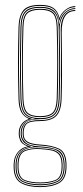

<svg xmlns="http://www.w3.org/2000/svg" viewBox="-20 -625 339 785"><path d="M143.8 140Q96.5 140 66.8 124Q37 108 35.8 60Q35.5 53 35.8 46Q37 15.8 53.1 -3.4Q69.2 -22.5 92 -25.8V-26.8Q68.2 -36.2 62.5 -50.6Q56.8 -65 56.8 -76V-84Q56.8 -100.5 67.1 -116Q77.5 -131.5 96.5 -138V-140Q76.8 -148.5 66.8 -166.9Q56.8 -185.2 55.8 -220Q54.5 -267.8 54 -302.4Q53.5 -337 53.5 -367.5Q53.5 -398 54.1 -432.4Q54.8 -466.8 55.8 -514Q56.8 -558.8 74.6 -581.9Q92.5 -605 143.8 -605Q180 -605 197.9 -592.9Q215.8 -580.8 222.8 -553H223.8Q230.5 -572.2 248.9 -586.1Q267.2 -600 287.8 -600V-596Q260.5 -595 243.4 -577.4Q226.2 -559.8 223.2 -540.8H222.2Q217 -573.2 199.4 -587.1Q181.8 -601 143.8 -601Q99.5 -601 80.1 -581.6Q60.8 -562.2 59.8 -514Q58.5 -451 57.9 -405.4Q57.2 -359.8 57.8 -317.1Q58.2 -274.5 59.8 -220Q60.8 -185.5 71.9 -165.4Q83 -145.2 108.8 -140.2V-138.2Q85.2 -133.5 73 -117.6Q60.8 -101.8 60.8 -84V-76Q60.8 -62.2 69.6 -46.9Q78.5 -31.5 106.5 -26.5V-25.5Q79.2 -23.8 60.1 -6Q41 11.8 39.8 46Q39.5 54.2 39.8 60.2Q41 107 69.9 121.6Q98.8 136.2 143.8 136.2Q188.8 136.2 217.6 121.6Q246.5 107 247.8 60.2Q248 52.8 247.8 46Q246.5 -1.8 218.6 -14.6Q190.8 -27.5 143.8 -30Q104.2 -32.2 88.5 -43.9Q72.8 -55.5 72.8 -76V-84Q72.8 -107.2 86.9 -120.6Q101 -134 143.8 -134Q188.5 -134 207.4 -153.5Q226.2 -173 227.8 -220Q229.2 -266.8 229.5 -306.9Q229.8 -347 229.5 -393.1Q229.2 -439.2 228.2 -504Q228 -539.2 243 -561.6Q258 -584 287.8 -584V-580Q231.5 -580 232.2 -491.8Q232.8 -444 233.2 -403.5Q233.8 -363 233.6 -319.8Q233.5 -276.5 231.8 -220Q230.2 -172 210.5 -151.2Q190.8 -130.5 143.8 -130Q99 -129.8 87.9 -117.1Q76.8 -104.5 76.8 -84V-76Q76.8 -55.5 92.5 -45.9Q108.2 -36.2 143.8 -34Q193.2 -31 221.9 -17Q250.5 -3 251.8 46Q252 53.5 251.8 60Q250.5 108 220.8 124Q191 140 143.8 140ZM143.8 132.5Q101 132.5 73 119.1Q45 105.8 43.8 60.5Q43.5 53.8 43.8 46Q45 11.5 64.2 -5.9Q83.5 -23.2 117.2 -25V-26Q84.8 -31.8 74.8 -46.2Q64.8 -60.8 64.8 -76V-84Q64.8 -103.2 77.9 -119.1Q91 -135 122 -139V-140Q90 -144.2 77.5 -163.4Q65 -182.5 63.8 -220Q62.2 -272.2 61.8 -315.6Q61.2 -359 61.8 -405.6Q62.2 -452.2 63.8 -514Q65 -559.5 82.5 -578.2Q100 -597 143.8 -597Q183.5 -597 200.9 -581Q218.2 -565 222 -526.8H223Q225.5 -555.2 244.1 -573.2Q262.8 -591.2 287.8 -592V-588Q257.2 -587.2 240.1 -563.1Q223 -539 223.8 -501Q225 -442 225.6 -399.9Q226.2 -357.8 225.9 -316.8Q225.5 -275.8 223.8 -220Q222.5 -174.8 204 -156.2Q185.5 -137.8 143.8 -137.8Q97.8 -137.8 83.2 -120.8Q68.8 -103.8 68.8 -84V-76Q68.8 -57.8 83.9 -43.1Q99 -28.5 143.8 -26.2Q188.5 -24 215.6 -12.1Q242.8 -0.2 244 46Q244.2 53.8 244 60.5Q242.8 105.8 214.6 119.1Q186.5 132.5 143.8 132.5ZM143.8 -142Q184.5 -142 201.4 -159.1Q218.2 -176.2 219.8 -220Q222 -291 221.9 -360.6Q221.8 -430.2 219.8 -514Q218.8 -558.8 200.2 -575.9Q181.8 -593 143.8 -593Q103.8 -593 86.4 -576.2Q69 -559.5 67.8 -514Q65.8 -431.8 65.5 -363.2Q65.2 -294.8 67.8 -220Q69.2 -176.2 86.1 -159.1Q103 -142 143.8 -142ZM143.8 -146Q105.8 -146 89.5 -161.6Q73.2 -177.2 71.8 -220Q69.8 -288 69.6 -361.4Q69.5 -434.8 71.8 -514Q73 -557.2 89 -573.1Q105 -589 143.8 -589Q182.8 -589 198.6 -573.1Q214.5 -557.2 215.8 -514Q220.2 -358.8 215.8 -220Q214.2 -177.2 198 -161.6Q181.8 -146 143.8 -146ZM143.8 -150Q179.8 -150 195 -164.4Q210.2 -178.8 211.8 -220Q213.8 -281.5 214 -360.8Q214.2 -440 211.8 -514Q210.5 -557.5 194.6 -571.2Q178.8 -585 143.8 -585Q109 -585 93 -571.2Q77 -557.5 75.8 -514Q71 -360.8 75.8 -220Q77.2 -178.8 92.5 -164.4Q107.8 -150 143.8 -150ZM143.8 128.5Q184.2 128.5 211.5 116.5Q238.8 104.5 240 60.5Q240.5 54.8 240.2 50.5Q240 46.2 240 46Q239.2 15.8 226.8 1.9Q214.2 -12 193.1 -16.4Q172 -20.8 145 -22.5Q98.5 -25.5 73.8 -9.5Q49 6.5 47.8 46Q47.5 53.5 47.8 60.8Q49 104.5 76.2 116.5Q103.5 128.5 143.8 128.5ZM143.8 124.8Q105.5 124.8 79.2 114Q53 103.2 51.8 60.8Q51.5 53 51.8 46Q53 1.5 80 -10Q107 -21.5 143.8 -19Q170 -17.5 190.5 -13.8Q211 -10 223 3.1Q235 16.2 235.8 46Q236 53.8 235.8 60.8Q234.5 103.2 208.2 114Q182 124.8 143.8 124.8ZM143.8 121Q179.8 121 205.1 111.6Q230.5 102.2 231.8 61Q232.2 55.2 232 50.8Q231.8 46.2 231.8 46Q231 17.8 219.5 5.5Q208 -6.8 188.5 -10.4Q169 -14 143.8 -15.5Q107.2 -17.8 82.1 -7.2Q57 3.2 55.8 46Q55.5 52 55.6 56.2Q55.8 60.5 55.8 61Q57 102.2 82.4 111.6Q107.8 121 143.8 121Z"/></svg>

Font: Big Shoulders Inline Display Thin
Style: Regular
Weight: 100
Designer: Patric King
Foundry: XO Type Co
Version: Version 1.000